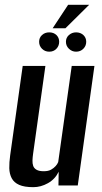

<svg xmlns="http://www.w3.org/2000/svg" viewBox="-20 -768 421 795"><path d="M118 7Q81 7 59.5 -2.5Q38 -12 28.5 -30Q19 -48 18.5 -71.5Q18 -95 22 -124L74 -495H168L117 -131Q115 -117 114.5 -104Q114 -91 117.5 -81Q121 -71 131.5 -65Q142 -59 161 -59Q180 -59 191.5 -65.5Q203 -72 210.5 -80.5Q218 -89 221 -97L277 -495H371L302 0H222L223 -57Q208 -26 178.5 -9.5Q149 7 118 7ZM184 -554Q166 -554 154 -566Q142 -578 142 -595Q142 -612 154 -623Q166 -634 184 -634Q202 -634 213.5 -623Q225 -612 225 -595Q225 -578 213.5 -566Q202 -554 184 -554ZM295 -554Q278 -554 265.5 -566Q253 -578 253 -595Q253 -612 265.5 -623Q278 -634 295 -634Q313 -634 325 -623Q337 -612 337 -595Q337 -578 325 -566Q313 -554 295 -554ZM198 -651 262 -748H349L251 -651Z"/></svg>

Font: Alumni Sans SemiBold
Style: Italic
Weight: 600
Italic angle: -8°
Version: Version 1.016